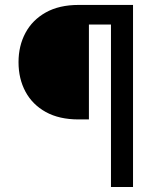

<svg xmlns="http://www.w3.org/2000/svg" viewBox="-20 -747 639 767"><path d="M423.3 0V-649.1H335.2V-269.9H294Q216.6 -269.9 163 -299.5Q109.4 -329.2 81.7 -380.9Q54 -432.5 54 -498.6Q54 -563.9 81.7 -615.6Q109.4 -667.3 163 -697.3Q216.6 -727.3 294 -727.3H511.4V0Z"/></svg>

Font: Inter Zeller
Style: Regular
Weight: 400
Designer: Rasmus Andersson; Joe Bland
Foundry: zeller
Version: Version 3.015;git-dec3a8cb1